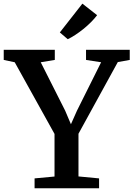

<svg xmlns="http://www.w3.org/2000/svg" viewBox="-35 -1010 716 1030"><path d="M257.5 -63V-291.5L44 -676L-15 -688.5V-743H259V-688.5L183.5 -676L314.5 -416.5L345.5 -343.5L378 -416.5L507.5 -676L426.5 -688.5V-743H661V-688.5L597 -677L386 -292.5V-63.5L496.5 -53V0H150.5V-53ZM328 -800 286 -836 407 -990.5 486 -928.5Q472 -910 452.8 -890.8Q433.5 -871.5 411.8 -854Q390 -836.5 368.5 -822.5Q347 -808.5 329 -800Z"/></svg>

Font: Merriweather 20pt SemiBold
Style: Regular
Weight: 600
Version: Version 2.100